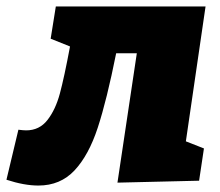

<svg xmlns="http://www.w3.org/2000/svg" viewBox="-63 -560 682 595"><path d="M574 -540 513 -122 569 -100 554 0 301 6 361 -395H297Q268 -250 240 -164.5Q212 -79 168 -32Q124 15 56 15Q12 15 -43 -3L-6 -158Q10 -156 18 -156Q59 -156 84 -188Q109 -220 122.5 -270Q136 -320 154 -416L94 -440L110 -540Z"/></svg>

Font: Bitter Pro Black
Style: Italic
Weight: 900
Italic angle: -9°
Designer: Sol Matas, and Bitter project Authors
Foundry: Sol Matas
Version: Version 1.010